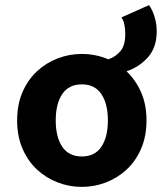

<svg xmlns="http://www.w3.org/2000/svg" viewBox="-20 -719 640 751"><path d="M300 12Q251 12 205.5 -5.5Q160 -23 124.5 -56Q89 -89 68 -137.5Q47 -186 47 -248Q47 -310 68 -358.5Q89 -407 124.5 -440Q160 -473 205.5 -490.5Q251 -508 300 -508Q354 -508 404 -487Q433 -497 451.5 -519.5Q470 -542 470 -586Q470 -606 466.5 -623Q463 -640 455 -651L563 -699Q576 -681 584.5 -653.5Q593 -626 593 -596Q593 -535 560 -496.5Q527 -458 475 -440Q510 -407 531.5 -359Q553 -311 553 -248Q553 -186 532 -137.5Q511 -89 475.5 -56Q440 -23 394.5 -5.5Q349 12 300 12ZM300 -107Q351 -107 376.5 -145Q402 -183 402 -248Q402 -313 376.5 -351Q351 -389 300 -389Q249 -389 223.5 -351Q198 -313 198 -248Q198 -183 223.5 -145Q249 -107 300 -107Z"/></svg>

Font: Source Code Pro
Style: Bold
Weight: 700
Monospace: yes
Designer: Paul D. Hunt, Teo Tuominen
Foundry: Adobe Systems Incorporated
Version: Version 2.030;PS 1.000;hotconv 16.6.51;makeotf.lib2.5.65220